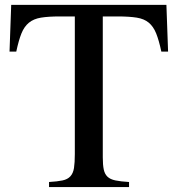

<svg xmlns="http://www.w3.org/2000/svg" viewBox="-20 -758 721 778"><path d="M222.7 -691.4Q175.8 -691.4 146 -686.5Q116.2 -681.6 97.2 -666Q78.1 -650.4 66.9 -622.6Q55.7 -594.7 45.9 -548.8H18.6L25.4 -738.3H654.3L661.1 -548.8H633.8Q624 -594.7 612.8 -622.6Q601.6 -650.4 583 -666Q564.5 -681.6 534.2 -686.5Q503.9 -691.4 456.1 -691.4H396.5V-120.1Q396.5 -89.8 400.4 -71.3Q404.3 -52.7 415.5 -42Q426.8 -31.2 447.8 -26.9Q468.8 -22.5 502.9 -20.5V0H178.7V-20.5Q212.9 -22.5 233.4 -26.9Q253.9 -31.2 265.1 -43.5Q276.4 -55.7 279.8 -77.1Q283.2 -98.6 283.2 -133.8V-691.4Z"/></svg>

Font: BabelStone Tibetan Slim
Style: Regular
Weight: 400
Designer: Christopher J. Fynn
Foundry: BabelStone
Version: Version 10.011 October 1, 2023